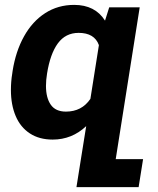

<svg xmlns="http://www.w3.org/2000/svg" viewBox="-20 -558 644 781"><path d="M562 89.4 543.9 203.1H291L309.1 89.4L330.6 -44.9Q272.5 9.8 194.3 9.8Q139.6 9.8 101.3 -15.4Q63 -40.5 43.7 -86.2Q24.4 -131.8 24.4 -191.9Q24.4 -226.6 29.8 -258.8L31.2 -269Q43.9 -349.6 77.9 -410.4Q111.8 -471.2 163.8 -504.6Q215.8 -538.1 281.7 -538.1Q366.7 -538.1 407.2 -474.1L424.3 -528.3H548.3L450.7 89.4ZM347.7 -155.8 382.3 -374.5Q364.3 -424.3 299.8 -424.3Q246.6 -424.3 215.3 -381.6Q184.1 -338.9 171.4 -258.8Q167 -232.4 167 -208.5Q167 -160.2 186.5 -132.1Q206.1 -104 248 -104Q312.5 -104 347.7 -155.8Z"/></svg>

Font: Mardoto
Style: Bold Italic
Weight: 700
Italic angle: -12°
Designer: Christian Robertson, Vahan Hovhannisyan
Foundry: Google
Version: Version 1.000